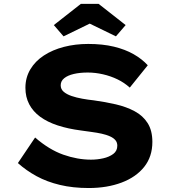

<svg xmlns="http://www.w3.org/2000/svg" viewBox="-20 -937 874 967"><path d="M427 10Q347.1 10 282 -5.6Q216.8 -21.1 164.7 -49.4Q112.6 -77.7 70.1 -115.7L156.8 -244.4Q227.3 -183.3 298.5 -158.1Q369.8 -132.9 438.4 -132.9Q469.9 -132.9 499.9 -139.7Q529.9 -146.4 550.4 -161.6Q570.8 -176.8 570.8 -203.2Q570.8 -219.9 561 -231.3Q551.1 -242.7 533.5 -250.5Q515.8 -258.4 492.3 -263.6Q468.8 -268.8 442 -272.3Q415.2 -275.9 387.4 -279.9Q322.5 -288.3 270.4 -305.4Q218.3 -322.5 182.3 -348.9Q146.3 -375.4 127.2 -411.8Q108 -448.2 108 -494.9Q108 -546.1 132.7 -587.6Q157.3 -629 200.9 -657.5Q244.5 -686 302 -700.9Q359.4 -715.7 424.4 -715.7Q497.1 -715.7 553.7 -702Q610.4 -688.3 653 -664Q695.7 -639.6 724.2 -608.2L633.6 -495.8Q606.3 -520.6 571.8 -537.3Q537.3 -554 498.6 -562.8Q459.9 -571.7 422 -571.7Q382.2 -571.7 351.7 -564.5Q321.1 -557.4 303.4 -543.1Q285.7 -528.8 285.7 -507.4Q285.7 -487.6 300.8 -474.8Q315.8 -462 340.3 -453.6Q364.9 -445.2 393.9 -440Q422.9 -434.7 452.4 -431.6Q510.4 -423.7 563.6 -411.4Q616.8 -399 658.4 -376.6Q700 -354.3 723.7 -316.9Q747.4 -279.5 747.4 -222.2Q747.4 -148.4 706.4 -96.7Q665.4 -45 592.5 -17.5Q519.6 10 427 10ZM300.1 -753.9 251.1 -810.7 387.1 -917.4H476.8L612.8 -810.7L563.8 -753.9L417.2 -825.2H446.7Z"/></svg>

Font: Lexend Mega
Style: Regular
Weight: 400
Designer: Bonnie Shaver-Troup, Thomas Jockin
Foundry: Lexend
Version: Version 1.007